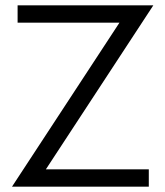

<svg xmlns="http://www.w3.org/2000/svg" viewBox="-20 -700 620 720"><path d="M25 0 428 -615H46V-680H555L152 -65H538V0Z"/></svg>

Font: Teachers
Style: Regular
Weight: 400
Designer: Alfredo Marco Pradil, Chank Diesel
Version: Version 1.001